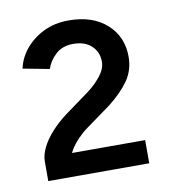

<svg xmlns="http://www.w3.org/2000/svg" viewBox="-58 -858 476 530"><g transform="rotate(-10 180.5 -593.5)"><path d="M108 -427 36 -435Q36 -453 46 -473.5Q56 -494 74.5 -514.5Q93 -535 117 -553L187 -604Q207 -619 223 -639Q239 -659 239 -679Q239 -706 220.5 -723.5Q202 -741 169 -741Q139 -741 120 -723.5Q101 -706 94 -684L20 -698Q26 -727 46 -751.5Q66 -776 97 -791.5Q128 -807 168 -807Q235 -807 274.5 -771.5Q314 -736 314 -680Q314 -642 293.5 -613Q273 -584 237 -556L168 -506Q154 -496 140.5 -482Q127 -468 118.5 -453.5Q110 -439 108 -427ZM36 -380V-435L91 -445H319V-380Z"/></g></svg>

Font: Figtree
Style: Regular
Weight: 400
Designer: Erik Kennedy
Foundry: Erik Kennedy
Version: Version 2.002